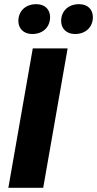

<svg xmlns="http://www.w3.org/2000/svg" viewBox="-20 -900 465 920"><path d="M187 0 304 -668H137L20 0ZM134 -737C186 -737 220 -770 220 -818C220 -853 197 -880 154 -880C102 -880 68 -847 68 -799C68 -764 93 -737 134 -737ZM339 -737C391 -737 425 -770 425 -818C425 -853 402 -880 359 -880C307 -880 273 -847 273 -799C273 -764 298 -737 339 -737Z"/></svg>

Font: Celebes ExtraBold
Style: Italic
Weight: 800
Italic angle: -10°
Designer: Anugrah Pasau
Foundry: Lafontype
Version: Version 1.000